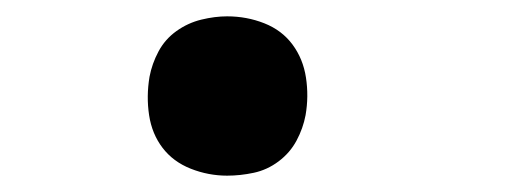

<svg xmlns="http://www.w3.org/2000/svg" viewBox="-20 -207 640 235"><path d="M258 8Q235 8 213.5 -0.5Q192 -9 179 -26Q166 -43 162.5 -66Q159 -89 163 -113Q166 -129 174 -144Q182 -159 196 -169Q210 -179 226.5 -183Q243 -187 258 -187Q282 -187 303.5 -178.5Q325 -170 338 -152.5Q351 -135 354.5 -112Q358 -89 354 -66Q351 -50 343 -35Q335 -20 321 -9.5Q307 1 290.5 4.5Q274 8 258 8Z"/></svg>

Font: Iosevka Curly Extended Oblique
Style: Bold
Weight: 700
Width: 7
Italic angle: -9°
Monospace: yes
Designer: Belleve Invis
Foundry: Belleve Invis
Version: Version 11.1.0; ttfautohint (v1.8.3)